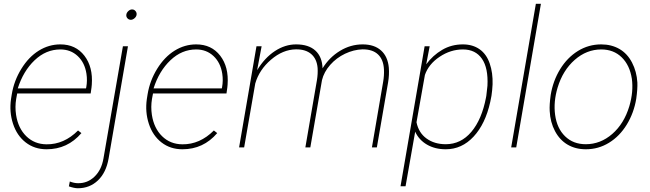

<svg xmlns="http://www.w3.org/2000/svg" viewBox="-20 -770 3396 1003"><path d="M223.6 9.8Q160.2 9.8 114.3 -25.9Q68.4 -61.5 48.1 -123.3Q27.8 -185.1 37.6 -252.9L41.5 -277.3Q53.2 -348.6 91.6 -410.6Q129.9 -472.7 182.6 -505.4Q235.4 -538.1 295.4 -538.1Q375.5 -538.1 420.9 -479Q466.3 -419.9 459.5 -327.6L458 -312.5L453.6 -281.7H69.8L64.5 -252.9Q57.6 -211.9 64 -169.9Q74.7 -100.1 117.4 -58.3Q160.2 -16.6 223.1 -16.1Q314.5 -15.1 387.7 -88.4L405.3 -74.7Q333 9.8 223.6 9.8ZM295.4 -511.7Q220.2 -511.7 160.9 -455.3Q101.6 -398.9 72.8 -308.1H429.2L430.7 -314.5Q437 -349.6 431.6 -384.8Q422.9 -442.4 386 -477.1Q349.1 -511.7 295.4 -511.7Z M648.4 -528.3 547.4 57.6Q534.7 131.3 491.7 172.4Q448.7 213.4 386.7 213.4Q368.2 213.4 339.8 203.6L344.7 178.2Q367.7 187 387.2 187Q437 188 473.6 152.8Q510.3 117.7 520.5 57.6L622.1 -528.3ZM640.1 -694.3Q641.6 -704.1 650.6 -712.4Q659.7 -720.7 669.9 -720.7Q681.2 -720.7 688.2 -711.9Q695.3 -703.1 693.4 -692.4Q691.9 -682.6 682.6 -674.6Q673.3 -666.5 663.1 -666.5Q651.9 -667 645 -675.3Q638.2 -683.6 640.1 -694.3Z M933.1 9.8Q869.6 9.8 823.7 -25.9Q777.8 -61.5 757.6 -123.3Q737.3 -185.1 747.1 -252.9L751 -277.3Q762.7 -348.6 801 -410.6Q839.4 -472.7 892.1 -505.4Q944.8 -538.1 1004.9 -538.1Q1085 -538.1 1130.4 -479Q1175.8 -419.9 1168.9 -327.6L1167.5 -312.5L1163.1 -281.7H779.3L773.9 -252.9Q767.1 -211.9 773.4 -169.9Q784.2 -100.1 826.9 -58.3Q869.6 -16.6 932.6 -16.1Q1023.9 -15.1 1097.2 -88.4L1114.7 -74.7Q1042.5 9.8 933.1 9.8ZM1004.9 -511.7Q929.7 -511.7 870.4 -455.3Q811 -398.9 782.2 -308.1H1138.7L1140.1 -314.5Q1146.5 -349.6 1141.1 -384.8Q1132.3 -442.4 1095.5 -477.1Q1058.6 -511.7 1004.9 -511.7Z M1601.1 0H1575.2L1635.7 -351.6Q1641.1 -384.8 1639.2 -414.6Q1635.3 -461.9 1606.2 -487.3Q1577.1 -512.7 1525.9 -512.2Q1457.5 -511.2 1395.8 -458.3Q1334 -405.3 1313.5 -334L1255.4 0H1229L1319.8 -528.3H1346.7L1323.2 -403.3Q1362.8 -468.3 1416 -503.2Q1469.2 -538.1 1526.9 -538.1Q1592.3 -538.1 1627.7 -505.6Q1663.1 -473.1 1665 -413.1Q1700.2 -470.2 1755.9 -504.2Q1811.5 -538.1 1874.5 -538.1Q1935.5 -538.1 1970.7 -506.3Q2005.9 -474.6 2011.2 -416.5Q2014.2 -379.4 2007.3 -338.9L1948.7 0H1922.9L1981.4 -341.8Q1987.3 -375.5 1985.8 -406.7Q1983.4 -458.5 1954.8 -485.6Q1926.3 -512.7 1873.5 -512.2Q1827.6 -510.7 1782.5 -489.3Q1737.3 -467.8 1704.8 -430.9Q1672.4 -394 1662.1 -351.6Z M2308.6 9.8Q2252.4 9.8 2210.4 -14.6Q2168.5 -39.1 2148.9 -82L2098.6 203.1H2072.3L2198.2 -528.3H2224.6L2206.5 -434.1Q2241.2 -481 2289.8 -509.5Q2338.4 -538.1 2397.9 -538.1Q2449.2 -538.1 2485.4 -512.7Q2521.5 -487.3 2538.3 -438.2Q2555.2 -389.2 2553.2 -329.6Q2551.8 -298.3 2547.4 -269.5L2541 -237.3Q2515.6 -122.6 2454.1 -56.4Q2392.6 9.8 2308.6 9.8ZM2520.5 -269.5 2526.4 -321.8Q2531.2 -414.6 2497.6 -463.1Q2463.9 -511.7 2398.4 -511.7Q2334 -511.7 2276.6 -473.4Q2219.2 -435.1 2199.7 -378.4L2155.8 -131.3Q2167 -76.2 2208.3 -46.4Q2249.5 -16.6 2308.6 -16.6Q2387.7 -16.6 2442.4 -81.3Q2497.1 -146 2519 -261.2Z M2676.8 0H2650.4L2779.3 -750H2805.7Z M2856.9 -274.4Q2869.1 -348.1 2906.2 -408.7Q2943.4 -469.2 2999 -503.7Q3054.7 -538.1 3120.6 -538.1Q3174.3 -538.1 3215.8 -514.2Q3257.3 -490.2 3281.7 -443.1Q3306.2 -396 3309.6 -338.9Q3311 -305.7 3303.7 -253.9Q3291.5 -180.2 3254.2 -119.1Q3216.8 -58.1 3161.4 -24.2Q3106 9.8 3040.5 9.8Q2986.3 9.8 2945.1 -14.4Q2903.8 -38.6 2879.2 -85.2Q2854.5 -131.8 2851.6 -189.9Q2849.6 -222.7 2856.9 -274.4ZM2879.9 -169.9Q2889.6 -99.1 2932.1 -57.9Q2974.6 -16.6 3040 -16.6Q3116.7 -16.6 3178.5 -70.3Q3240.2 -124 3267.6 -215.3Q3290 -291 3280.8 -358.4Q3270 -429.2 3227.8 -470.5Q3185.5 -511.7 3121.1 -511.7Q3044.4 -511.7 2982.4 -457.3Q2920.4 -402.8 2893.1 -313Q2870.6 -238.3 2879.9 -169.9Z"/></svg>

Font: Roboto Thin
Style: Italic
Weight: 250
Italic angle: -12°
Designer: Google
Version: Version 2.134; 2016